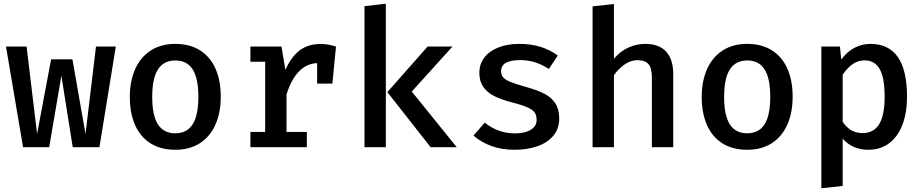

<svg xmlns="http://www.w3.org/2000/svg" viewBox="-20 -792 4963 1033"><path d="M603.1 -541.5 514.9 0H371.3L310.3 -384.6L244.6 0H104.1L12.3 -541.5H123.1L179.5 -71.3L254.9 -472.8H369.7L440 -71.3L496.4 -541.5Z M1167.7 -271.8Q1167.7 -185.6 1139 -121.3Q1110.3 -56.9 1055.4 -21.5Q1000.5 13.8 923.1 13.8Q845.1 13.8 790.3 -20.5Q735.4 -54.9 706.9 -119Q678.5 -183.1 678.5 -270.8Q678.5 -355.4 707.2 -420Q735.9 -484.6 791 -520.3Q846.2 -555.9 923.6 -555.9Q1001.5 -555.9 1056.4 -521Q1111.3 -486.2 1139.5 -422.3Q1167.7 -358.5 1167.7 -271.8ZM799 -270.8Q799 -170.8 829.7 -122.8Q860.5 -74.9 923.1 -74.9Q985.6 -74.9 1016.4 -122.8Q1047.2 -170.8 1047.2 -271.8Q1047.2 -371.3 1016.4 -419Q985.6 -466.7 923.6 -466.7Q861 -466.7 830 -418.7Q799 -370.8 799 -270.8Z M1787.7 -541.5 1768.2 -342.1H1686.2V-452.3Q1629.2 -450.3 1587.7 -406.9Q1546.2 -363.6 1521.5 -283.1V-82.1H1630.8V0H1327.2V-82.1H1406.7V-460H1327.2V-541.5H1494.4L1515.4 -415.9Q1546.7 -486.2 1592.1 -520.8Q1637.4 -555.4 1706.2 -555.4Q1728.7 -555.4 1747.7 -551.8Q1766.7 -548.2 1787.7 -541.5Z M1941 -759 2055.9 -771.8V0H1941ZM2280.5 -541.5H2414.4L2195.4 -299.5L2437.4 0H2296.9L2064.1 -296.4Z M2867.2 -146.7Q2867.2 -170.3 2857.7 -185.1Q2848.2 -200 2820.5 -213.1Q2792.8 -226.2 2736.9 -240.5Q2678.5 -255.4 2640 -274.6Q2601.5 -293.8 2580.3 -324.4Q2559 -354.9 2559 -400.5Q2559 -446.7 2585.4 -481.8Q2611.8 -516.9 2660.8 -536.4Q2709.7 -555.9 2775.4 -555.9Q2895.9 -555.9 2981 -493.3L2932.8 -421Q2898.5 -443.6 2860.8 -456.2Q2823.1 -468.7 2778.5 -468.7Q2675.9 -468.7 2675.9 -408.7Q2675.9 -388.2 2687.7 -375.1Q2699.5 -362.1 2727.9 -350.5Q2756.4 -339 2813.8 -323.1Q2872.3 -306.7 2909.7 -287.2Q2947.2 -267.7 2967.9 -235.9Q2988.7 -204.1 2988.7 -154.4Q2988.7 -98.5 2955.9 -60.5Q2923.1 -22.6 2869 -4.4Q2814.9 13.8 2749.7 13.8Q2678.5 13.8 2623.1 -6.7Q2567.7 -27.2 2527.2 -62.6L2588.2 -132.3Q2621 -105.1 2662.3 -89.7Q2703.6 -74.4 2749.7 -74.4Q2804.1 -74.4 2835.6 -93.6Q2867.2 -112.8 2867.2 -146.7Z M3283.1 -475.4Q3315.4 -514.9 3359.2 -535.4Q3403.1 -555.9 3450.8 -555.9Q3526.2 -555.9 3564.1 -514.1Q3602.1 -472.3 3602.1 -394.9V0H3487.2V-376.9Q3487.2 -425.6 3469 -446.9Q3450.8 -468.2 3409.2 -468.2Q3373.3 -468.2 3340.3 -445.1Q3307.2 -422.1 3283.1 -387.2V0H3168.2V-757.9L3283.1 -770.3Z M4244.6 -271.8Q4244.6 -185.6 4215.9 -121.3Q4187.2 -56.9 4132.3 -21.5Q4077.4 13.8 4000 13.8Q3922.1 13.8 3867.2 -20.5Q3812.3 -54.9 3783.8 -119Q3755.4 -183.1 3755.4 -270.8Q3755.4 -355.4 3784.1 -420Q3812.8 -484.6 3867.9 -520.3Q3923.1 -555.9 4000.5 -555.9Q4078.5 -555.9 4133.3 -521Q4188.2 -486.2 4216.4 -422.3Q4244.6 -358.5 4244.6 -271.8ZM3875.9 -270.8Q3875.9 -170.8 3906.7 -122.8Q3937.4 -74.9 4000 -74.9Q4062.6 -74.9 4093.3 -122.8Q4124.1 -170.8 4124.1 -271.8Q4124.1 -371.3 4093.3 -419Q4062.6 -466.7 4000.5 -466.7Q3937.9 -466.7 3906.9 -418.7Q3875.9 -370.8 3875.9 -270.8Z M4860 -271.8Q4860 -187.7 4836.2 -123.3Q4812.3 -59 4765.4 -22.6Q4718.5 13.8 4651.3 13.8Q4566.2 13.8 4513.8 -46.2V208.2L4399 221V-541.5H4499L4506.2 -471.8Q4536.4 -513.3 4576.9 -534.6Q4617.4 -555.9 4663.1 -555.9Q4860 -555.9 4860 -271.8ZM4513.8 -389.7V-136.4Q4554.4 -75.9 4621 -75.9Q4680 -75.9 4709.7 -123.3Q4739.5 -170.8 4739.5 -271.3Q4739.5 -373.8 4712.8 -420.5Q4686.2 -467.2 4631.3 -467.2Q4595.4 -467.2 4565.9 -445.9Q4536.4 -424.6 4513.8 -389.7Z"/></svg>

Font: Fira Code Fixed Medium
Style: Regular
Weight: 500
Monospace: yes
Designer: Carrois Corporate, Edenspiekermann AG, Nikita Prokopov
Foundry: Carrois Corporate, Edenspiekermann AG, Nikita Prokopov
Version: Version 5.002